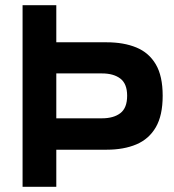

<svg xmlns="http://www.w3.org/2000/svg" viewBox="-20 -720 672 740"><path d="M67 0V-700H197V-557H391Q457 -557 505.5 -537Q554 -517 580.5 -472Q607 -427 607 -351Q607 -275 580.5 -229.5Q554 -184 505.5 -163.5Q457 -143 391 -143H197V0ZM197 -264H373Q418 -264 444 -284Q470 -304 470 -351Q470 -397 444 -417Q418 -437 373 -437H197Z"/></svg>

Font: Zen Kaku Gothic Antique Black
Style: Regular
Weight: 900
Designer: Yoshimichi Ohira
Foundry: Positype
Version: Version 1.001